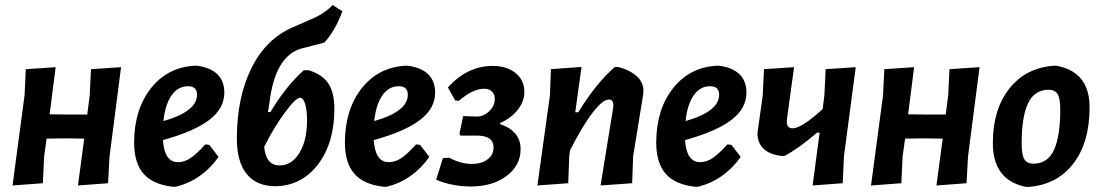

<svg xmlns="http://www.w3.org/2000/svg" viewBox="-20 -736 4388 766"><path d="M202 -468 178 -280 256 -279H328L338 -356L343 -460L463 -468L417 -112L411 -5L291 4L316 -183L239 -184L166 -183L156 -112L151 -5L30 4L78 -356L83 -460Z M852 -110Q786 -17 682 9H669Q590 0 552.5 -43Q515 -86 515 -169Q516 -301 583 -385Q650 -469 760 -474L772 -473Q875 -456 875 -366Q875 -304 815.5 -258Q756 -212 630 -177Q636 -89 690 -89Q715 -89 739 -104.5Q763 -120 799 -160L815 -158ZM730 -392Q690 -392 664.5 -355.5Q639 -319 632 -253Q766 -291 766 -358Q766 -392 730 -392Z M1079 7Q1004 7 964.5 -41.5Q925 -90 925 -183Q925 -347 983 -464Q1041 -581 1148 -627L1241 -668Q1281 -688 1307 -716L1346 -691Q1317 -613 1274 -566L1181 -542Q1077 -511 1055 -326L1049 -289H1059Q1119 -390 1192 -456H1211Q1266 -439 1290 -403Q1314 -367 1314 -302Q1314 -166 1249 -80.5Q1184 5 1079 7ZM1177 -346Q1160 -346 1115.5 -285.5Q1071 -225 1034 -150Q1041 -76 1095 -76Q1144 -76 1174.5 -126Q1205 -176 1205 -255Q1205 -296 1197.5 -321Q1190 -346 1177 -346Z M1693 -110Q1627 -17 1523 9H1510Q1431 0 1393.5 -43Q1356 -86 1356 -169Q1357 -301 1424 -385Q1491 -469 1601 -474L1613 -473Q1716 -456 1716 -366Q1716 -304 1656.5 -258Q1597 -212 1471 -177Q1477 -89 1531 -89Q1556 -89 1580 -104.5Q1604 -120 1640 -160L1656 -158ZM1571 -392Q1531 -392 1505.5 -355.5Q1480 -319 1473 -253Q1607 -291 1607 -358Q1607 -392 1571 -392Z M1859 8Q1784 8 1720 -19L1747 -105L1772 -107Q1818 -82 1862 -82Q1901 -82 1925 -100Q1949 -118 1949 -148Q1949 -193 1888 -195H1817L1813 -202L1828 -273L1882 -271Q1910 -271 1932 -292.5Q1954 -314 1954 -341Q1954 -360 1942.5 -371Q1931 -382 1911 -382Q1867 -382 1811 -334L1796 -335L1767 -387Q1844 -473 1946 -473Q2002 -473 2037 -444.5Q2072 -416 2072 -370Q2072 -332 2046 -298.5Q2020 -265 1975 -245V-241Q2057 -213 2057 -141Q2057 -76 2001 -34Q1945 8 1859 8Z M2124 4 2174 -356 2178 -460 2300 -469 2275 -288H2287Q2359 -405 2432 -468L2444 -469Q2489 -459 2518.5 -433.5Q2548 -408 2547 -372L2546 -359L2506 -113L2502 -5L2376 4L2426 -304L2427 -315Q2427 -339 2409 -339Q2385 -339 2345 -287.5Q2305 -236 2254 -136L2251 -112L2247 -5Z M2935 -110Q2869 -17 2765 9H2752Q2673 0 2635.5 -43Q2598 -86 2598 -169Q2599 -301 2666 -385Q2733 -469 2843 -474L2855 -473Q2958 -456 2958 -366Q2958 -304 2898.5 -258Q2839 -212 2713 -177Q2719 -89 2773 -89Q2798 -89 2822 -104.5Q2846 -120 2882 -160L2898 -158ZM2813 -392Q2773 -392 2747.5 -355.5Q2722 -319 2715 -253Q2849 -291 2849 -358Q2849 -392 2813 -392Z M3148 -468 3120 -264 3119 -252Q3119 -224 3142 -224Q3178 -224 3262 -301L3269 -356L3274 -460L3394 -468L3347 -112L3342 -5L3222 4L3250 -207H3240Q3164 -142 3110 -114H3098Q3051 -119 3026.5 -142.5Q3002 -166 3002 -204L3004 -220L3023 -355L3028 -460Z M3627 -468 3603 -280 3681 -279H3753L3763 -356L3768 -460L3888 -468L3842 -112L3836 -5L3716 4L3741 -183L3664 -184L3591 -183L3581 -112L3576 -5L3455 4L3503 -356L3508 -460Z M4188 -474 4199 -473Q4327 -447 4327 -308Q4327 -167 4261.5 -82.5Q4196 2 4081 10L4070 9Q3941 -19 3941 -165Q3941 -300 4007.5 -383.5Q4074 -467 4188 -474ZM4164 -378Q4107 -378 4081.5 -324Q4056 -270 4056 -163Q4056 -119 4066.5 -101Q4077 -83 4103 -83Q4160 -83 4185 -138Q4210 -193 4210 -300Q4210 -343 4199.5 -360.5Q4189 -378 4164 -378Z"/></svg>

Font: Alegreya Sans SC
Style: Bold Italic
Weight: 700
Italic angle: -7°
Designer: Juan Pablo del Peral
Foundry: Huerta Tipografica
Version: Version 2.007